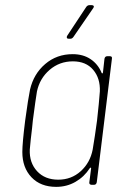

<svg xmlns="http://www.w3.org/2000/svg" viewBox="-20 -720 473 748"><path d="M398 -501H408Q418 -501 416 -491L357 -10Q355 0 346 0H337Q332 0 329.5 -3Q327 -6 328 -10L335 -64Q335 -67 333.5 -67Q332 -67 330 -65Q308 -31 274 -11.5Q240 8 199 8Q138 8 102.5 -29.5Q67 -67 67 -128Q67 -162 78 -250Q90 -338 97 -371Q111 -432 156 -470.5Q201 -509 263 -509Q304 -509 333 -489.5Q362 -470 376 -436Q377 -434 378.5 -434Q380 -434 381 -437L387 -491Q389 -501 398 -501ZM358 -250Q366 -321 369 -364Q371 -415 343 -448Q315 -481 264 -481Q212 -481 173.5 -448Q135 -415 124 -364Q119 -335 108 -251L105 -221Q99 -173 96 -137Q94 -86 124.5 -53Q155 -20 207 -20Q258 -20 294.5 -53Q331 -86 341 -137Q350 -190 358 -250ZM242 -581 316 -693Q321 -700 329 -700H337Q343 -700 345 -696.5Q347 -693 343 -688L266 -576Q261 -569 254 -569H248Q242 -569 240.5 -572.5Q239 -576 242 -581Z"/></svg>

Font: Barlow Semi Condensed Thin
Style: Italic
Weight: 250
Width: 4
Italic angle: -7°
Designer: Jeremy Tribby
Foundry: Tribby Type
Version: Version 1.408